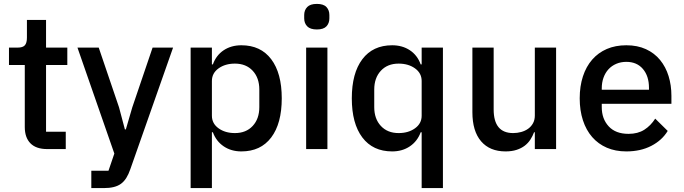

<svg xmlns="http://www.w3.org/2000/svg" viewBox="-20 -764 3504 984"><path d="M222 0Q165 0 136 -29.5Q107 -59 107 -113V-431H26V-520H70Q97 -520 107.5 -532Q118 -544 118 -571V-662H216V-520H325V-431H216V-89H317V0Z M762 -520H867L648 103Q639 129 627.5 147.5Q616 166 600.5 177.5Q585 189 563 194.5Q541 200 511 200H448V111H536L566 23L377 -520H486L590 -214L620 -101H625L658 -214Z M957 -520H1066V-434H1071Q1088 -481 1126.5 -506.5Q1165 -532 1217 -532Q1316 -532 1370 -460.5Q1424 -389 1424 -260Q1424 -131 1370 -59.5Q1316 12 1217 12Q1165 12 1126.5 -14Q1088 -40 1071 -86H1066V200H957ZM1184 -82Q1241 -82 1275 -118.5Q1309 -155 1309 -215V-305Q1309 -365 1275 -401.5Q1241 -438 1184 -438Q1134 -438 1100 -413.5Q1066 -389 1066 -349V-171Q1066 -131 1100 -106.5Q1134 -82 1184 -82Z M1604 -613Q1570 -613 1554.5 -629Q1539 -645 1539 -670V-687Q1539 -712 1554.5 -728Q1570 -744 1604 -744Q1638 -744 1653 -728Q1668 -712 1668 -687V-670Q1668 -645 1653 -629Q1638 -613 1604 -613ZM1549 -520H1658V0H1549Z M2141 -86H2136Q2119 -40 2080.5 -14Q2042 12 1990 12Q1891 12 1837 -59.5Q1783 -131 1783 -260Q1783 -389 1837 -460.5Q1891 -532 1990 -532Q2042 -532 2080.5 -506.5Q2119 -481 2136 -434H2141V-520H2250V200H2141ZM2023 -82Q2073 -82 2107 -106.5Q2141 -131 2141 -171V-349Q2141 -389 2107 -413.5Q2073 -438 2023 -438Q1966 -438 1932 -401.5Q1898 -365 1898 -305V-215Q1898 -155 1932 -118.5Q1966 -82 2023 -82Z M2721 -86H2717Q2710 -67 2698.5 -49Q2687 -31 2669.5 -17.5Q2652 -4 2627.5 4Q2603 12 2571 12Q2490 12 2445.5 -40Q2401 -92 2401 -189V-520H2510V-203Q2510 -82 2610 -82Q2631 -82 2651 -87.5Q2671 -93 2686.5 -104Q2702 -115 2711.5 -132Q2721 -149 2721 -172V-520H2830V0H2721Z M3190 12Q3134 12 3090 -7Q3046 -26 3015 -61.5Q2984 -97 2967.5 -147.5Q2951 -198 2951 -260Q2951 -322 2967.5 -372.5Q2984 -423 3015 -458.5Q3046 -494 3090 -513Q3134 -532 3190 -532Q3247 -532 3290.5 -512Q3334 -492 3363 -456.5Q3392 -421 3406.5 -374Q3421 -327 3421 -273V-232H3064V-215Q3064 -155 3099.5 -116.5Q3135 -78 3201 -78Q3249 -78 3282 -99Q3315 -120 3338 -156L3402 -93Q3373 -45 3318 -16.5Q3263 12 3190 12ZM3190 -447Q3162 -447 3138.5 -437Q3115 -427 3098.5 -409Q3082 -391 3073 -366Q3064 -341 3064 -311V-304H3306V-314Q3306 -374 3275 -410.5Q3244 -447 3190 -447Z"/></svg>

Font: IBM Plex Sans Arabic Medium
Style: Regular
Weight: 500
Designer: Mike Abbink, Paul van der Laan, Pieter van Rosmalen, Wael Morcos, Khajak Apelian
Foundry: Bold Monday
Version: Version 1.1